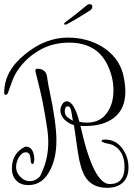

<svg xmlns="http://www.w3.org/2000/svg" viewBox="-20 -777 641 919"><path d="M493 122Q422 122 389 71Q365 33 353 -47L334 -178Q311 -184 289 -204Q269 -226 269 -249Q269 -263 278 -278Q286 -292 300 -292Q334 -292 360 -194Q370 -192 379 -191Q388 -190 396 -190Q460 -190 493 -238Q523 -280 523 -345Q523 -409 493 -469Q442 -573 310 -573Q227 -573 161 -532Q92 -490 52 -420Q40 -397 20 -338Q16 -323 7 -323Q0 -323 0 -333Q0 -438 102 -519Q198 -597 305 -597Q396 -597 468 -554Q547 -505 569 -423Q574 -401 577 -380Q580 -359 580 -339Q580 -255 525 -213Q474 -174 390 -174Q383 -174 376.5 -174Q370 -174 365 -175Q427 104 505 104Q576 104 576 22Q576 -56 518 -84Q511 -86 503.5 -88Q496 -90 489 -91Q466 -97 466 -102Q466 -109 482 -109Q534 -109 565 -67Q595 -27 595 25Q595 71 568 97Q540 122 493 122ZM116 109Q80 109 59 88Q37 67 37 30Q37 -45 101 -75H104Q126 -75 136 -54Q144 -38 144 -15Q144 8 135 8Q127 8 126 -20Q123 -48 104 -48Q84 -48 69 -22Q57 0 57 23Q57 49 77 69Q97 90 121 90Q151 90 172 66Q173 64 175 59.5Q177 55 181 46Q211 -19 211 -96Q211 -116 209 -137Q207 -158 203 -181Q198 -216 182 -300Q178 -320 169.5 -354.5Q161 -389 149 -438Q150 -448 158 -448Q195 -448 204 -417Q207 -399 209.5 -382Q212 -365 216 -348Q233 -269 241.5 -208Q250 -147 250 -104Q250 -24 222 33Q186 109 116 109ZM329 -199Q328 -205 326 -215.5Q324 -226 322 -240Q318 -268 304 -268Q290 -268 290 -243Q290 -224 307 -213Q311 -210 316.5 -206.5Q322 -203 329 -199ZM292 -659Q287 -659 287 -663Q287 -667 294 -672Q315 -687 344 -710Q373 -733 392 -749Q401 -757 410 -757Q422 -757 422 -745Q422 -735 411 -727Q394 -716 364.5 -698Q335 -680 304 -663Q297 -659 292 -659Z"/></svg>

Font: Ole
Style: Regular
Weight: 400
Designer: Robert E. Leuschke
Foundry: Robert E. Leuschke
Version: Version 1.010; ttfautohint (v1.8.3)